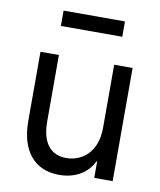

<svg xmlns="http://www.w3.org/2000/svg" viewBox="-81 -764 703 842"><g transform="rotate(10 270.5 -342.5)"><path d="M475.6 -503.9H393.6V-222.7C393.6 -114.3 327.1 -64.5 256.8 -64.5C186.5 -64.5 147.5 -114.3 147.5 -207V-503.9H65.4V-195.3C65.4 -65.4 127 13.7 239.3 13.7C311 13.7 365.2 -19.5 390.6 -73.2H393.6V0H475.6ZM407.2 -699.2H133.8V-630.9H407.2Z"/></g></svg>

Font: Wanted Sans
Style: Regular
Weight: 400
Designer: Original Design by Kil Hyung-jin and Kang Hanbin, Wanted Lab, Inc; Hangeul from Source Han Sans by Jang Soo-young and Ka
Foundry: Wanted Lab, Inc.
Version: Version 1.001;Glyphs 3.2 (3227)